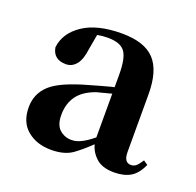

<svg xmlns="http://www.w3.org/2000/svg" viewBox="-78 -925 555 543"><g transform="rotate(20 199.0 -654.0)"><path d="M315 -466Q278 -466 259 -485Q243 -500 237 -522Q211 -497 190 -482Q166 -465 126 -465Q83 -465 54.5 -488.5Q26 -512 26 -557Q26 -598 55.5 -625Q85 -652 165 -674Q192 -682 226 -691Q230 -692 235 -693V-731Q235 -781 221 -799.5Q207 -818 169 -818Q154 -818 138 -815L130 -770Q126 -737 113.5 -722Q101 -707 83 -707Q45 -707 39 -742Q44 -786 86.5 -814.5Q129 -843 203 -843Q271 -843 301.5 -810.5Q332 -778 332 -707V-534Q332 -517 337.5 -509.5Q343 -502 353 -502Q362 -502 368.5 -507.5Q375 -513 384 -527L397 -518Q384 -489 364.5 -477.5Q345 -466 315 -466ZM235 -674Q234 -673 233 -673Q206 -666 191 -662Q154 -649 137 -625.5Q120 -602 120 -568Q120 -538 135 -524.5Q150 -511 171 -511Q186 -511 201 -519Q214 -525 235 -542Z"/></g></svg>

Font: Early Summer Mincho Heavy
Style: Regular
Weight: 900
Designer: GuiWonder
Version: Version 1.002